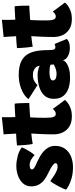

<svg xmlns="http://www.w3.org/2000/svg" viewBox="602 -1359 796 2040"><g transform="rotate(-90 1000.0 -339.0)"><path d="M244.5 38.5Q177.5 38.5 127 23.8Q76.5 9 45.5 -8.5Q14.5 -26 5 -35Q7.5 -45.5 17.8 -68.2Q28 -91 42.2 -118Q56.5 -145 71 -168.2Q85.5 -191.5 96.5 -202.5Q122 -184 149 -166Q176 -148 201.8 -136.5Q227.5 -125 247.5 -125Q259 -125 267.8 -127Q276.5 -129 281.2 -134Q286 -139 286 -148Q286 -158 270 -171.5Q254 -185 230.2 -198.8Q206.5 -212.5 183.5 -223Q147 -239.5 114.2 -262.8Q81.5 -286 60.8 -320.5Q40 -355 40 -405Q40 -456.5 71 -491.8Q102 -527 151.8 -545.2Q201.5 -563.5 257 -563.5Q304.5 -563.5 360.2 -549.5Q416 -535.5 454.5 -505Q451.5 -494.5 439.5 -471Q427.5 -447.5 410 -420Q392.5 -392.5 372.5 -369Q354.5 -388 325.8 -405Q297 -422 267.5 -422Q257 -422 246 -420Q235 -418 227.5 -412.8Q220 -407.5 220 -398Q220 -388 229 -379.5Q238 -371 256.8 -361.8Q275.5 -352.5 303.5 -340Q326 -330 354.5 -314.2Q383 -298.5 409.2 -275.8Q435.5 -253 452.8 -222.5Q470 -192 470 -152.5Q470 -87.5 438.5 -45Q407 -2.5 355.8 18Q304.5 38.5 244.5 38.5Z M958.5 -47Q947.5 -32.5 924.2 -15.2Q901 2 865.5 14.2Q830 26.5 782.5 26.5Q719 26.5 676.8 0.5Q634.5 -25.5 613.5 -69.5Q592.5 -113.5 592.5 -167Q592.5 -196.5 593.2 -226Q594 -255.5 595 -282.8Q596 -310 597.2 -333.8Q598.5 -357.5 599.8 -375.5Q601 -393.5 601.5 -404.5Q569 -401 536.8 -396.8Q504.5 -392.5 490 -389.5Q483.5 -425.5 480.2 -462Q477 -498.5 475.8 -524.8Q474.5 -551 474.5 -556.5Q504 -560 534.2 -562.2Q564.5 -564.5 601 -566Q600 -573 598.8 -596.2Q597.5 -619.5 596.5 -636.5Q596 -653.5 594.5 -671.2Q593 -689 592 -698.5L775.5 -717Q775 -712 774.8 -694Q774.5 -676 774.5 -651Q774.5 -635.5 775 -616Q775.5 -596.5 776.5 -574.5Q794 -575.5 816.2 -576.8Q838.5 -578 851 -578.5Q870.5 -580 884.2 -580.5Q898 -581 906.8 -581Q915.5 -581 919 -581Q923 -550.5 924.2 -506Q925.5 -461.5 925.5 -426Q920.5 -426 894 -424.5Q867.5 -423 842.5 -421.5Q825.5 -420.5 804.2 -418.8Q783 -417 773 -416Q772.5 -407 771.8 -393.5Q771 -380 770.5 -363.2Q770 -346.5 769.5 -327.8Q769 -309 768.8 -290.2Q768.5 -271.5 768.5 -254Q768.5 -220 771.2 -195.5Q774 -171 783 -157.8Q792 -144.5 811 -144.5Q823 -144.5 832.5 -149.5Q842 -154.5 849.5 -161.8Q857 -169 863 -176.5Q871 -164.5 885 -145.5Q899 -126.5 914.2 -106Q929.5 -85.5 941.8 -69.2Q954 -53 958.5 -47Z M1194.5 7.5Q1133 7.5 1082 -9.2Q1031 -26 1000.5 -64Q970 -102 970 -165Q970 -229.5 1006.5 -267.2Q1043 -305 1101 -321.2Q1159 -337.5 1223 -337.5Q1244 -337.5 1263.2 -334.2Q1282.5 -331 1297.5 -325.8Q1312.5 -320.5 1320.5 -314.5Q1320.5 -325 1315.5 -338Q1310.5 -351 1301.5 -359Q1289 -370.5 1270.5 -379Q1252 -387.5 1218 -387.5Q1185.5 -387.5 1158 -372Q1130.5 -356.5 1116 -338.5L966.5 -434.5Q989.5 -465.5 1029.2 -488.8Q1069 -512 1118.8 -525Q1168.5 -538 1222 -538Q1313.5 -538 1368.2 -511.2Q1423 -484.5 1450.5 -432Q1463 -408.5 1471 -379.5Q1479 -350.5 1483 -316.5Q1485.5 -293.5 1486.8 -268.2Q1488 -243 1488 -215.5Q1488 -174 1495.8 -161.2Q1503.5 -148.5 1517 -148.5Q1528.5 -148.5 1538.2 -151.2Q1548 -154 1552 -158L1606.5 -27.5Q1599 -17 1574.5 -5.8Q1550 5.5 1508.5 5.5Q1479 5.5 1450.8 -3.5Q1422.5 -12.5 1403.2 -29.2Q1384 -46 1381 -69.5Q1374.5 -50 1351 -32.2Q1327.5 -14.5 1288.5 -3.5Q1249.5 7.5 1194.5 7.5ZM1238 -136Q1256 -136 1276.2 -141.5Q1296.5 -147 1313 -154.5Q1329.5 -162 1336 -167.5Q1334.5 -173 1333.2 -184.2Q1332 -195.5 1332 -201Q1323 -205 1299.2 -208.2Q1275.5 -211.5 1253.5 -211.5Q1233 -211.5 1212.8 -208.5Q1192.5 -205.5 1179 -197.8Q1165.5 -190 1165.5 -175Q1165.5 -161.5 1174 -153Q1182.5 -144.5 1198.8 -140.2Q1215 -136 1238 -136Z M1993 -47Q1982 -32.5 1958.8 -15.2Q1935.5 2 1900 14.2Q1864.5 26.5 1817 26.5Q1753.5 26.5 1711.2 0.5Q1669 -25.5 1648 -69.5Q1627 -113.5 1627 -167Q1627 -196.5 1627.8 -226Q1628.5 -255.5 1629.5 -282.8Q1630.5 -310 1631.8 -333.8Q1633 -357.5 1634.2 -375.5Q1635.5 -393.5 1636 -404.5Q1603.5 -401 1571.2 -396.8Q1539 -392.5 1524.5 -389.5Q1518 -425.5 1514.8 -462Q1511.5 -498.5 1510.2 -524.8Q1509 -551 1509 -556.5Q1538.5 -560 1568.8 -562.2Q1599 -564.5 1635.5 -566Q1634.5 -573 1633.2 -596.2Q1632 -619.5 1631 -636.5Q1630.5 -653.5 1629 -671.2Q1627.5 -689 1626.5 -698.5L1810 -717Q1809.5 -712 1809.2 -694Q1809 -676 1809 -651Q1809 -635.5 1809.5 -616Q1810 -596.5 1811 -574.5Q1828.5 -575.5 1850.8 -576.8Q1873 -578 1885.5 -578.5Q1905 -580 1918.8 -580.5Q1932.5 -581 1941.2 -581Q1950 -581 1953.5 -581Q1957.5 -550.5 1958.8 -506Q1960 -461.5 1960 -426Q1955 -426 1928.5 -424.5Q1902 -423 1877 -421.5Q1860 -420.5 1838.8 -418.8Q1817.5 -417 1807.5 -416Q1807 -407 1806.2 -393.5Q1805.5 -380 1805 -363.2Q1804.5 -346.5 1804 -327.8Q1803.5 -309 1803.2 -290.2Q1803 -271.5 1803 -254Q1803 -220 1805.8 -195.5Q1808.5 -171 1817.5 -157.8Q1826.5 -144.5 1845.5 -144.5Q1857.5 -144.5 1867 -149.5Q1876.5 -154.5 1884 -161.8Q1891.5 -169 1897.5 -176.5Q1905.5 -164.5 1919.5 -145.5Q1933.5 -126.5 1948.8 -106Q1964 -85.5 1976.2 -69.2Q1988.5 -53 1993 -47Z"/></g></svg>

Font: Grandstander Thin Black
Style: Regular
Weight: 900
Version: Version 1.200